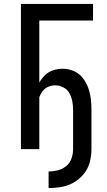

<svg xmlns="http://www.w3.org/2000/svg" viewBox="-20 -755 540 972"><path d="M226 197Q260 197 293 191Q326 185 355 168Q384 151 405 124.5Q426 98 434.5 65.5Q443 33 443 0V-199Q443 -228 439.5 -256.5Q436 -285 426 -312Q416 -339 397.5 -362Q379 -385 352 -396Q325 -407 297 -407Q273 -407 249.5 -399.5Q226 -392 208.5 -375Q191 -358 179 -337V-651H451V-735H86V0H179V-263Q185 -280 196.5 -294.5Q208 -309 225 -316Q242 -323 260 -323Q281 -323 301 -312.5Q321 -302 331.5 -283Q342 -264 346 -242.5Q350 -221 350 -199V0Q350 24 342 47Q334 70 315.5 85.5Q297 101 273.5 107Q250 113 226 113Z"/></svg>

Font: Iosevka SS08 Medium
Style: Regular
Weight: 500
Monospace: yes
Designer: Belleve Invis
Foundry: Belleve Invis
Version: Version 3.4.3; ttfautohint (v1.8.3)